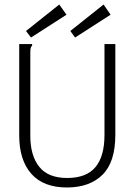

<svg xmlns="http://www.w3.org/2000/svg" viewBox="-20 -818 590 849"><path d="M276 11Q172 11 118.5 -49.5Q65 -110 65 -219V-623H122V-616Q117 -612 115.5 -605Q114 -598 114 -581V-218Q114 -130 153.5 -80.5Q193 -31 277 -31Q362 -31 402 -79Q442 -127 442 -221V-623H490V-222Q490 -101 433 -45Q376 11 276 11ZM312 -652 291 -681 438 -798 469 -753ZM117 -652 95 -681 242 -798 274 -753Z"/></svg>

Font: Inconsolata SemiExpanded Light
Style: Regular
Weight: 300
Width: 6
Monospace: yes
Designer: Raph Levien, Cyreal, Brenton Simpson
Foundry: Raph Levien, Cyreal, Google
Version: Version 3.001; ttfautohint (v1.8.2.53-6de2)